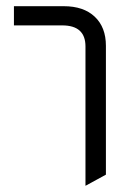

<svg xmlns="http://www.w3.org/2000/svg" viewBox="-20 -585 427 620"><path d="M256 15V-435Q256 -503 181 -503H25V-565H186Q250 -565 286 -531Q322 -497 322 -437V-21Z"/></svg>

Font: Space Grotesk
Style: Regular
Weight: 400
Designer: Florian Karsten
Foundry: Florian Karsten
Version: Version 2.000